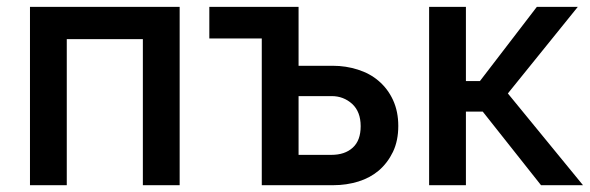

<svg xmlns="http://www.w3.org/2000/svg" viewBox="-20 -543 1729 563"><path d="M506.8 0H398.9V-428.2H175.8V0H67.9V-522.9H506.8Z M855.5 -350.1H956.5Q994.1 -350.1 1029.3 -338.9Q1064.9 -327.6 1090.3 -305.7Q1117.2 -282.7 1132.3 -250Q1147.9 -216.3 1147.9 -173.8Q1147.9 -130.4 1132.3 -97.7Q1116.7 -65.4 1090.8 -43Q1065.4 -21.5 1030.8 -10.7Q995.6 0 958.5 0H747.6V-430.2H593.8V-522.9H855.5ZM951.7 -88.9Q991.2 -88.9 1014.2 -109.9Q1037.6 -130.9 1037.6 -172.9Q1037.6 -215.3 1012.7 -238.3Q987.3 -261.2 952.6 -261.2H855.5V-88.9Z M1554.2 -522.9H1674.3L1469.2 -269L1689.5 0H1566.4L1395.5 -215.8H1346.2V0H1238.3V-522.9H1346.2V-305.2H1387.2Z"/></svg>

Font: Rising Sun DemiBold
Style: DemiBold
Weight: 600
Designer: Matt McInerney, Pablo Impallari, Rodrigo Fuenzalida
Foundry: Matt McInerney, Pablo Impallari, Rodrigo Fuenzalida
Version: Version 1.000